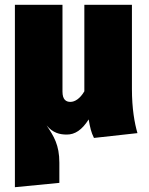

<svg xmlns="http://www.w3.org/2000/svg" viewBox="-20 -554 619 799"><path d="M552 0C540 -41 529 -102 529 -184V-534H331V-174C313 -143 291 -130 273 -130C255 -130 240 -139 240 -173V-534H42V225L227 207V123C227 49 204 13 174 -32C200 -1 228 6 258 6C292 6 321 -13 349 -57C355 -23 359 -4 371 20Z"/></svg>

Font: Fira Sans Heavy
Style: Regular
Weight: 900
Designer: bBox Type GmbH & Carrois Corporate GbR & Edenspiekermann AG
Foundry: bBox Type GmbH & Carrois Corporate GbR & Edenspiekermann AG
Version: Version 4.300;PS 004.300;hotconv 1.0.88;makeotf.lib2.5.64775